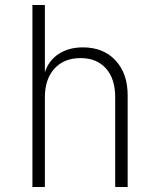

<svg xmlns="http://www.w3.org/2000/svg" viewBox="-20 -750 640 770"><path d="M110 0V-730H160V-460Q175 -507 215 -533.5Q255 -560 313 -560Q394 -560 443 -508Q492 -456 492 -367V0H442V-360Q442 -434 405 -475.5Q368 -517 303 -517Q237 -517 198.5 -475Q160 -433 160 -360V0Z"/></svg>

Font: JetBrains Mono NL Thin
Style: Regular
Weight: 100
Monospace: yes
Designer: Philipp Nurullin, Konstantin Bulenkov
Foundry: JetBrains
Version: Version 2.305; ttfautohint (v1.8.4.7-5d5b)